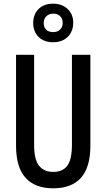

<svg xmlns="http://www.w3.org/2000/svg" viewBox="-20 -1011 577 1041"><path d="M470 -221Q470 -104 419 -47Q368 10 269 10Q170 10 118.5 -47Q67 -104 67 -221V-714H165V-226Q165 -145 192 -112Q219 -79 269 -79Q320 -79 345 -112.5Q370 -146 370 -227V-714H470ZM268 -782Q218 -782 189 -811Q160 -840 160 -886Q160 -933 189 -962Q218 -991 268 -991Q316 -991 346.5 -962.5Q377 -934 377 -888Q377 -841 347.5 -811.5Q318 -782 268 -782ZM269 -837Q291 -837 305.5 -850.5Q320 -864 320 -886Q320 -909 306.5 -923Q293 -937 269 -937Q246 -937 231.5 -923Q217 -909 217 -886Q217 -864 230 -850.5Q243 -837 269 -837Z"/></svg>

Font: Noto Sans Sinhala ExtraCondensed Medium
Style: Regular
Weight: 500
Width: 2
Designer: Jelle Bosma - Monotype Design Team
Foundry: Monotype Imaging Inc.
Version: Version 2.006; ttfautohint (v1.8.4.7-5d5b)